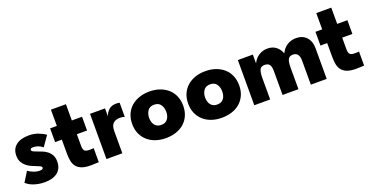

<svg xmlns="http://www.w3.org/2000/svg" viewBox="-29 -1254 3618 1876"><g transform="rotate(-20 1780.0 -316.0)"><path d="M205 7Q168 7 138 1Q108 -5 84 -14Q60 -23 43 -34Q26 -45 14 -55L78 -158Q101 -141 133.5 -128.5Q166 -116 198 -116Q219 -116 225.5 -122Q232 -128 232 -135Q232 -146 217 -153.5Q202 -161 179.5 -169.5Q157 -178 131 -189.5Q105 -201 82.5 -219.5Q60 -238 45 -265Q30 -292 30 -332Q30 -401 78 -439Q126 -477 211 -477Q267 -477 312 -459Q357 -441 383 -421L310 -317Q267 -354 210 -354Q193 -354 188 -348.5Q183 -343 183 -336Q183 -324 198 -316.5Q213 -309 236 -301Q259 -293 285 -282.5Q311 -272 334 -254.5Q357 -237 372 -210Q387 -183 387 -143Q387 -103 373 -74.5Q359 -46 334.5 -28Q310 -10 277 -1.5Q244 7 205 7Z M432 -470H502V-639H658V-470H764V-327H658V-209Q658 -169 671 -155Q684 -141 723 -141Q732 -141 743.5 -141.5Q755 -142 766 -143V3Q753 3 730 4.5Q707 6 684 6Q628 6 593 -6.5Q558 -19 537.5 -43Q517 -67 509.5 -102Q502 -137 502 -182V-327H432Z M1120 -477Q1137 -477 1156 -473V-326Q1135 -334 1106 -334Q1064 -334 1038 -311Q1012 -288 1012 -232V0H847V-470H1003V-386Q1014 -424 1043 -450.5Q1072 -477 1120 -477Z M1465 7Q1406 7 1357.5 -10Q1309 -27 1274 -58.5Q1239 -90 1219.5 -134.5Q1200 -179 1200 -234Q1200 -292 1220 -337Q1240 -382 1275.5 -413Q1311 -444 1359.5 -460.5Q1408 -477 1465 -477Q1524 -477 1573 -459.5Q1622 -442 1657 -410.5Q1692 -379 1711 -334Q1730 -289 1730 -234Q1730 -177 1710 -132Q1690 -87 1654.5 -56Q1619 -25 1570.5 -9Q1522 7 1465 7ZM1465 -130Q1510 -130 1532 -159.5Q1554 -189 1554 -234Q1554 -278 1532.5 -309Q1511 -340 1465 -340Q1419 -340 1397.5 -308.5Q1376 -277 1376 -234Q1376 -214 1381 -195Q1386 -176 1397 -161.5Q1408 -147 1424.5 -138.5Q1441 -130 1465 -130Z M2047 7Q1988 7 1939.5 -10Q1891 -27 1856 -58.5Q1821 -90 1801.5 -134.5Q1782 -179 1782 -234Q1782 -292 1802 -337Q1822 -382 1857.5 -413Q1893 -444 1941.5 -460.5Q1990 -477 2047 -477Q2106 -477 2155 -459.5Q2204 -442 2239 -410.5Q2274 -379 2293 -334Q2312 -289 2312 -234Q2312 -177 2292 -132Q2272 -87 2236.5 -56Q2201 -25 2152.5 -9Q2104 7 2047 7ZM2047 -130Q2092 -130 2114 -159.5Q2136 -189 2136 -234Q2136 -278 2114.5 -309Q2093 -340 2047 -340Q2001 -340 1979.5 -308.5Q1958 -277 1958 -234Q1958 -214 1963 -195Q1968 -176 1979 -161.5Q1990 -147 2006.5 -138.5Q2023 -130 2047 -130Z M2678 -249Q2678 -294 2663 -315Q2648 -336 2613 -336Q2578 -336 2564.5 -313Q2551 -290 2549 -236V0H2384V-470H2540V-378Q2563 -426 2603 -451.5Q2643 -477 2692 -477Q2746 -477 2781.5 -449Q2817 -421 2833 -376Q2856 -425 2897 -451Q2938 -477 2990 -477Q3059 -477 3098 -433.5Q3137 -390 3137 -321V0H2972V-249Q2972 -336 2907 -336Q2872 -336 2858 -312Q2844 -288 2843 -230V0H2678V-249Z M3191 -470H3261V-639H3417V-470H3523V-327H3417V-209Q3417 -169 3430 -155Q3443 -141 3482 -141Q3491 -141 3502.5 -141.5Q3514 -142 3525 -143V3Q3512 3 3489 4.5Q3466 6 3443 6Q3387 6 3352 -6.5Q3317 -19 3296.5 -43Q3276 -67 3268.5 -102Q3261 -137 3261 -182V-327H3191Z"/></g></svg>

Font: Tilda Sans Black
Style: Regular
Weight: 900
Designer: ParaType Ltd
Foundry: ParaType Ltd
Version: Version 1.009